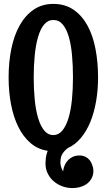

<svg xmlns="http://www.w3.org/2000/svg" viewBox="-20 -745 544 979"><path d="M454.1 108.9Q455.1 113.8 455.6 118.2Q456.1 122.6 456.1 127Q456.1 146 448.2 162.1Q440.4 178.2 426.3 189.7Q412.1 201.2 392.3 207.5Q372.6 213.9 348.1 213.9Q322.8 213.9 298.3 205.1Q273.9 196.3 254.6 179.9Q235.4 163.6 223.6 140.1Q211.9 116.7 211.9 87.9Q211.9 79.6 213.6 62Q215.3 44.4 223.1 23.9Q173.3 16.6 136 -15.4Q98.6 -47.4 73.7 -97.4Q48.8 -147.5 36.4 -212.2Q23.9 -276.9 23.9 -350.1Q23.9 -427.7 37.8 -496.1Q51.8 -564.5 80.1 -615.2Q108.4 -666 151.4 -695.6Q194.3 -725.1 252 -725.1Q311.5 -725.1 354.7 -695.6Q397.9 -666 425.8 -615.2Q453.6 -564.5 466.8 -496.1Q480 -427.7 480 -350.1Q480 -286.1 470 -228.5Q460 -170.9 440.7 -123.5Q421.4 -76.2 392.6 -41.7Q363.8 -7.3 326.2 9.8Q310.5 21 299.3 37.8Q288.1 54.7 288.1 83Q288.1 85 288.3 89.4Q288.6 93.8 290 99.9Q291.5 106 294.2 113.5Q296.9 121.1 301.8 128.9Q303.2 111.8 310.1 96.9Q316.9 82 327.6 71Q338.4 60.1 352.5 54Q366.7 47.9 383.8 47.9Q408.2 46.9 427.2 61.8Q446.3 76.7 454.1 108.9ZM352.1 -350.1Q352.1 -410.6 347.2 -464.1Q342.3 -517.6 330.8 -557.4Q319.3 -597.2 300 -620.1Q280.8 -643.1 252 -643.1Q224.1 -643.1 205.1 -620.1Q186 -597.2 174.3 -557.4Q162.6 -517.6 157.2 -464.1Q151.9 -410.6 151.9 -350.1Q151.9 -289.1 157.2 -235.6Q162.6 -182.1 174.6 -142.3Q186.5 -102.5 205.6 -79.3Q224.6 -56.2 252 -56.2Q278.8 -56.2 297.9 -79.3Q316.9 -102.5 329.1 -142.3Q341.3 -182.1 346.7 -235.6Q352.1 -289.1 352.1 -350.1Z"/></svg>

Font: Rum Raisin
Style: Regular
Weight: 400
Designer: Astigmatic (AOETI)
Foundry: Astigmatic (AOETI)
Version: Version 1.000